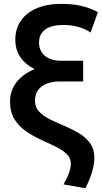

<svg xmlns="http://www.w3.org/2000/svg" viewBox="-20 -755 528 996"><path d="M423 221.5 309.5 201.5Q330.5 164.5 339 139Q347.5 113.5 347.5 95.5Q347.5 64 324.8 42.8Q302 21.5 266 4.2Q230 -13 189.8 -31.5Q149.5 -50 113.5 -75Q77.5 -100 54.8 -137Q32 -174 32 -228.5Q32 -284.5 65 -327.8Q98 -371 159.5 -396.5Q59.5 -447.5 59.5 -549Q59.5 -606.5 88.8 -648.2Q118 -690 171.5 -712.5Q225 -735 299 -735Q354.5 -735 400.2 -724.8Q446 -714.5 488 -692L450 -586.5Q421 -606 385.2 -615.8Q349.5 -625.5 308.5 -625.5Q247 -625.5 214.8 -602.2Q182.5 -579 182.5 -534.5Q182.5 -491 213 -465.5Q243.5 -440 295.5 -440H411.5V-332.5H291.5Q230 -332.5 195.8 -306Q161.5 -279.5 161.5 -232Q161.5 -198 183.8 -175Q206 -152 241 -135Q276 -118 315.2 -101.5Q354.5 -85 389.8 -63.8Q425 -42.5 447.2 -12.2Q469.5 18 469.5 64Q469.5 85.5 464.2 110.5Q459 135.5 448.8 163.2Q438.5 191 423 221.5Z"/></svg>

Font: Geologica Roman Medium
Style: Regular
Weight: 500
Designer: Sindre Bremnes, Frode Helland
Foundry: Monokrom Skriftforlag AS
Version: Version 1.010;gftools[0.9.28]